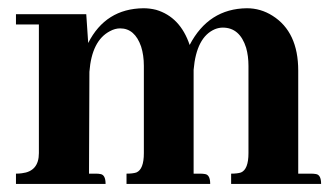

<svg xmlns="http://www.w3.org/2000/svg" viewBox="-20 -455 829 475"><path d="M217.8 -25.4H200.2L201.2 -277.3Q207 -354.5 252 -377.9Q264.6 -384.8 277.3 -384.8Q313.5 -384.8 329.1 -339.8Q335.9 -318.4 335.9 -292V-76.2Q335.9 -36.1 317.4 -28.3Q308.6 -25.4 293 -25.4V0H500Q500 -22.5 487.3 -24.4Q481.4 -25.4 475.6 -25.4H459V-275.4V-282.2Q465.8 -363.3 511.7 -382.8Q521.5 -386.7 531.2 -386.7Q573.2 -386.7 588.9 -336.9Q594.7 -316.4 594.7 -292V-76.2Q594.7 -36.1 576.2 -28.3Q567.4 -25.4 551.8 -25.4V0H774.4Q774.4 -22.5 761.7 -24.4Q755.9 -25.4 750 -25.4H717.8V-280.3Q717.8 -376 654.3 -416Q625 -434.6 590.8 -434.6Q496.1 -433.6 449.2 -343.8Q425.8 -413.1 366.2 -430.7Q350.6 -434.6 335 -434.6Q241.2 -433.6 198.2 -348.6L193.4 -419.9H19.5V-394.5H76.2V-76.2Q76.2 -31.2 34.2 -26.4Q27.3 -25.4 19.5 -25.4V0H241.2Q241.2 -22.5 228.5 -24.4Q223.6 -25.4 217.8 -25.4Z"/></svg>

Font: Abhaya Libre ExtraBold
Style: Regular
Weight: 800
Designer: Pushpananda Ekanayake, Sol Matas, Pathum Egodawatta
Foundry: Mooniak
Version: Version 1.050 ; ttfautohint (v1.6)